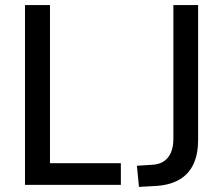

<svg xmlns="http://www.w3.org/2000/svg" viewBox="-20 -725 875 753"><path d="M78 0V-705H176V-85H454V0ZM525 8 517 -75 580 -79Q606 -81 623.5 -93Q641 -105 650.5 -127Q660 -149 660 -181V-705H757V-176Q757 -121 739 -82Q721 -43 685 -21.5Q649 0 596 4Z"/></svg>

Font: Nunito Sans 10pt Condensed SemiBold
Style: Regular
Weight: 600
Width: 3
Designer: Vernon Adams
Foundry: Vernon Adams
Version: Version 3.101;gftools[0.9.27]